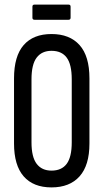

<svg xmlns="http://www.w3.org/2000/svg" viewBox="-20 -809 449 835"><path d="M204 6Q125 6 83 -42Q41 -90 41 -185V-468Q41 -565 83 -613Q125 -661 204 -661Q283 -661 326 -613Q369 -565 369 -468V-185Q369 -90 326 -42Q283 6 204 6ZM204 -67Q248 -67 270 -96.5Q292 -126 292 -190V-464Q292 -529 270 -558.5Q248 -588 204 -588Q162 -588 139.5 -558.5Q117 -529 117 -464V-190Q117 -126 139.5 -96.5Q162 -67 204 -67ZM130 -723Q121 -723 121 -732V-780Q121 -789 130 -789H278Q287 -789 287 -780V-732Q287 -723 278 -723Z"/></svg>

Font: Sofia Sans Extra Condensed Medium
Style: Regular
Weight: 500
Version: Version 4.100